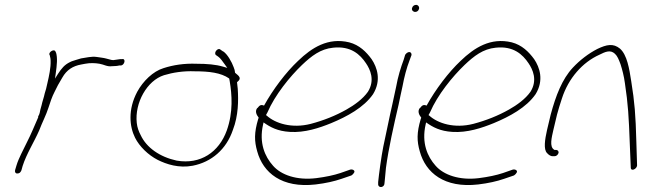

<svg xmlns="http://www.w3.org/2000/svg" viewBox="-20 -729 2663 789"><path d="M42 -30C40 -22 44 -16 50 -16C60 -16 64 -20 68 -29L73 -47C89 -97 120 -145 141 -193C153 -225 170 -257 179 -286C186 -308 194 -332 204 -351L218 -379L236 -410C254 -442 280 -458 314 -464L330 -467C350 -471 372 -470 389 -467C407 -464 421 -454 440 -457H441C450 -457 464 -458 470 -460H478C493 -463 498 -490 481 -486H474C465 -484 455 -484 446 -482H445C440 -482 437 -483 433 -484L418 -488C411 -490 405 -491 398 -492L377 -495C356 -498 334 -492 313 -489L293 -483C285 -480 275 -478 268 -474C245 -463 233 -448 218 -425L206 -406L209 -427C214 -462 217 -491 210 -514H209C206 -532 179 -516 183 -504H184C185 -496 188 -492 188 -479C189 -451 182 -418 174 -384C171 -370 168 -357 164 -346C160 -327 154 -312 151 -297L146 -279C145 -273 142 -256 137 -252V-250V-249V-247C122 -213 108 -178 91 -145C76 -113 57 -80 48 -50ZM139 -188Z M544 -352C505 -279 512 -209 535 -163C553 -127 589 -92 628 -72C664 -54 715 -37 772 -48C849 -63 910 -115 937 -195C960 -254 960 -317 957 -364L954 -391L957 -394C978 -411 952 -423 946 -430C945 -438 944 -444 941 -450V-451C932 -476 914 -507 897 -518H896L886 -525C876 -535 857 -513 867 -503L877 -496C885 -491 896 -475 904 -464L914 -450L897 -455C867 -464 830 -467 788 -467C737 -469 692 -462 652 -449C609 -436 568 -396 544 -352ZM542 -224C533 -306 584 -398 654 -420C690 -431 735 -438 780 -436C840 -436 888 -430 921 -407L922 -406L924 -395C933 -341 939 -269 912 -193C880 -104 804 -52 706 -69C637 -84 582 -122 558 -174C550 -189 544 -205 542 -224ZM876 -496H877ZM962 -410Z M1037 -285C1027 -272 1034 -257 1042 -247L1043 -245L1041 -240C1024 -183 1025 -149 1037 -107C1061 -19 1138 45 1277 29C1319 24 1354 16 1383 6L1424 -8C1427 -10 1431 -13 1434 -18C1442 -27 1430 -35 1419 -32L1379 -18C1352 -9 1319 -2 1280 3C1200 13 1135 -10 1102 -48C1068 -86 1044 -142 1061 -217L1063 -226C1091 -206 1121 -190 1171 -187C1232 -183 1292 -203 1341 -223C1406 -250 1475 -287 1513 -342C1548 -399 1530 -452 1507 -486C1485 -516 1457 -544 1415 -555C1328 -576 1261 -533 1205 -479C1155 -432 1102 -362 1065 -295C1053 -300 1047 -297 1038 -285ZM1073 -256 1079 -267C1110 -339 1171 -414 1221 -462C1260 -499 1297 -528 1349 -533C1422 -541 1460 -505 1484 -469C1501 -444 1522 -400 1492 -352C1471 -322 1436 -297 1404 -279C1360 -254 1310 -234 1257 -220C1179 -200 1111 -222 1076 -254ZM1513 -342Z M1673 -695C1671 -687 1678 -680 1686 -680C1694 -680 1700 -685 1702 -693C1704 -701 1698 -709 1690 -709C1682 -709 1675 -704 1673 -695ZM1608 -373C1603 -350 1598 -326 1592 -299C1586 -272 1580 -246 1574 -216L1555 -126C1547 -86 1537 -12 1534 19V30C1536 45 1560 42 1560 24L1561 14C1562 7 1563 -11 1566 -39C1577 -121 1598 -213 1618 -299C1624 -325 1628 -350 1634 -374C1641 -412 1651 -450 1663 -481L1670 -500C1672 -503 1671 -507 1670 -510C1664 -521 1650 -512 1645 -504L1639 -484C1627 -452 1615 -413 1608 -373ZM1634 -371Z M1705 -285C1695 -272 1702 -257 1710 -247L1711 -245L1709 -240C1692 -183 1693 -149 1705 -107C1729 -19 1806 45 1945 29C1987 24 2022 16 2051 6L2092 -8C2095 -10 2099 -13 2102 -18C2110 -27 2098 -35 2087 -32L2047 -18C2020 -9 1987 -2 1948 3C1868 13 1803 -10 1770 -48C1736 -86 1712 -142 1729 -217L1731 -226C1759 -206 1789 -190 1839 -187C1900 -183 1960 -203 2009 -223C2074 -250 2143 -287 2181 -342C2216 -399 2198 -452 2175 -486C2153 -516 2125 -544 2083 -555C1996 -576 1929 -533 1873 -479C1823 -432 1770 -362 1733 -295C1721 -300 1715 -297 1706 -285ZM1741 -256 1747 -267C1778 -339 1839 -414 1889 -462C1928 -499 1965 -528 2017 -533C2090 -541 2128 -505 2152 -469C2169 -444 2190 -400 2160 -352C2139 -322 2104 -297 2072 -279C2028 -254 1978 -234 1925 -220C1847 -200 1779 -222 1744 -254ZM2181 -342Z M2228 -195C2219 -155 2213 -115 2228 -100C2236 -91 2244 -87 2251 -87H2259C2266 -87 2273 -93 2275 -100C2277 -107 2272 -113 2265 -113H2258L2257 -114C2237 -126 2247 -164 2254 -195L2269 -258C2275 -279 2281 -301 2289 -324C2316 -408 2374 -473 2443 -504C2467 -516 2488 -526 2507 -508C2517 -499 2523 -484 2530 -465C2537 -443 2544 -417 2548 -387C2561 -301 2564 -249 2568 -139L2572 -42C2571 -22 2597 -34 2598 -49L2595 -146C2592 -258 2588 -308 2574 -395C2566 -447 2557 -503 2528 -529C2500 -552 2473 -546 2435 -528C2398 -509 2363 -482 2334 -451C2290 -404 2264 -336 2243 -258ZM2443 -504Z"/></svg>

Font: Stray Cat
Style: LtObl
Weight: 300
Version: Version 1.0